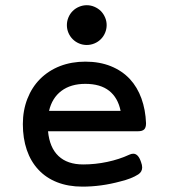

<svg xmlns="http://www.w3.org/2000/svg" viewBox="-20 -695 640 726"><path d="M361.3 -546.9Q351.1 -536.6 337.2 -530.8Q323.2 -524.9 308.1 -524.9Q292.5 -524.9 278.8 -530.8Q265.1 -536.6 254.9 -546.9Q244.6 -557.1 238.8 -570.8Q232.9 -584.5 232.9 -600.1Q232.9 -615.2 238.8 -629.2Q244.6 -643.1 254.9 -653.3Q265.1 -663.6 279.1 -669.4Q293 -675.3 308.1 -675.3Q323.2 -675.3 336.9 -669.4Q350.6 -663.6 361.3 -653.3Q371.6 -642.6 377.4 -628.9Q383.3 -615.2 383.3 -600.1Q383.3 -585 377.4 -571Q371.6 -557.1 361.3 -546.9ZM161.6 -198.7Q167.5 -136.7 201.2 -105Q234.9 -73.2 294.4 -73.2Q340.3 -73.2 385.5 -82.8Q430.7 -92.3 469.7 -110.4Q477.1 -113.8 483.9 -113.8Q502.9 -113.8 513.2 -82.5Q517.6 -70.8 517.6 -62Q517.6 -45.4 502.9 -35.6Q477.1 -19 434.6 -8.8Q362.8 10.7 291.5 10.7Q238.3 10.7 196 -5.9Q153.8 -22.5 125 -53.7Q96.2 -84.5 81.3 -128.2Q66.4 -171.9 66.4 -225.6Q66.4 -277.3 83.5 -321.3Q100.6 -365.2 131.8 -396.5Q163.6 -428.2 207 -445.1Q250.5 -461.9 302.7 -461.9Q356.4 -461.9 398.9 -444.8Q441.4 -427.7 471.2 -396Q499.5 -365.2 514.9 -322.5Q530.3 -279.8 532.2 -229Q532.2 -212.4 525.1 -205.6Q518.1 -198.7 501.5 -198.7ZM436 -275.9Q425.8 -325.7 392.6 -351.8Q359.4 -377.9 302.7 -377.9Q247.6 -377.9 212.2 -351.3Q176.8 -324.7 165.5 -275.9Z"/></svg>

Font: Courier Prime Medium
Style: Regular
Weight: 500
Designer: Alan Dague-Greene
Foundry: Quote-Unquote Apps
Version: Version 1.202